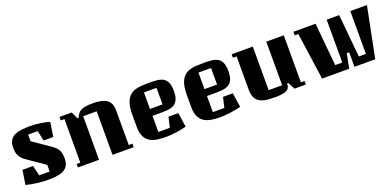

<svg xmlns="http://www.w3.org/2000/svg" viewBox="-4 -1256 4004 1963"><g transform="rotate(-20 1997.5 -275.0)"><path d="M281 15Q229 15 165 6.5Q101 -2 50 -15L74 -171H189L216 -60H330V-132L143 -261Q103 -288 82.5 -321Q62 -354 62 -415Q62 -466 81 -496Q100 -526 133.5 -541Q167 -556 210 -560.5Q253 -565 301 -565Q348 -565 405.5 -557Q463 -549 509 -535L485 -379H380L356 -490H252V-418L439 -289Q479 -262 499.5 -229Q520 -196 520 -135Q520 -84 501 -54Q482 -24 448.5 -9Q415 6 372 10.5Q329 15 281 15Z M1222 0H992V-474H845V0H615V-38H655V-512H615V-550H748L783 -474H796Q811 -514 836 -533.5Q861 -553 898 -559Q935 -565 985 -565Q1046 -565 1090 -552Q1134 -539 1158 -506.5Q1182 -474 1182 -415V-38H1222Z M1512 -60H1637L1663 -171H1770L1793 -15Q1743 -2 1681.5 6.5Q1620 15 1568 15Q1525 15 1481.5 9.5Q1438 4 1402 -15Q1366 -34 1344 -74.5Q1322 -115 1322 -184V-314Q1322 -389 1336.5 -436.5Q1351 -484 1377 -510.5Q1403 -537 1437 -548.5Q1471 -560 1511 -562.5Q1551 -565 1593 -565Q1635 -565 1673.5 -562Q1712 -559 1741.5 -544.5Q1771 -530 1788 -496Q1805 -462 1805 -400Q1805 -338 1788 -304Q1771 -270 1741.5 -255.5Q1712 -241 1673.5 -238Q1635 -235 1593 -235H1512ZM1512 -490V-310H1649V-490Z M2105 -60H2230L2256 -171H2363L2386 -15Q2336 -2 2274.5 6.5Q2213 15 2161 15Q2118 15 2074.5 9.5Q2031 4 1995 -15Q1959 -34 1937 -74.5Q1915 -115 1915 -184V-314Q1915 -389 1929.5 -436.5Q1944 -484 1970 -510.5Q1996 -537 2030 -548.5Q2064 -560 2104 -562.5Q2144 -565 2186 -565Q2228 -565 2266.5 -562Q2305 -559 2334.5 -544.5Q2364 -530 2381 -496Q2398 -462 2398 -400Q2398 -338 2381 -304Q2364 -270 2334.5 -255.5Q2305 -241 2266.5 -238Q2228 -235 2186 -235H2105ZM2105 -490V-310H2242V-490Z M2528 -150V-512H2488V-550H2718V-76H2865V-550H3055V-38H3095V0H2972L2932 -76H2919Q2919 -19 2877 -2Q2835 15 2764 15Q2724 15 2682.5 12Q2641 9 2606 -5.5Q2571 -20 2549.5 -54Q2528 -88 2528 -150Z M3624 -158H3598L3567 0H3272L3199 -512H3160V-550H3401L3445 -84H3522V-550H3658L3702 -84H3779V-550H3960L3850 0H3624Z"/></g></svg>

Font: Unlock
Style: Regular
Weight: 400
Designer: Eduardo Rodriguez Tunni
Foundry: Eduardo Rodriguez Tunni
Version: Version 1.003; ttfautohint (v1.8.4.7-5d5b);gftools[0.9.23]